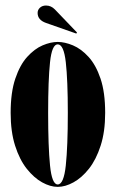

<svg xmlns="http://www.w3.org/2000/svg" viewBox="-20 -682 429 712"><path d="M194 11Q166.5 11 136.2 -5.8Q106 -22.5 79.2 -56.2Q52.5 -90 36 -141.8Q19.5 -193.5 19.5 -263.5Q19.5 -339.5 36.8 -390.5Q54 -441.5 81 -471.2Q108 -501 138 -513.8Q168 -526.5 194 -526.5Q220 -526.5 250.5 -513.8Q281 -501 308.2 -471.2Q335.5 -441.5 352.8 -390.5Q370 -339.5 370 -263.5Q370 -193.5 353.2 -141.8Q336.5 -90 309.8 -56.2Q283 -22.5 252.5 -5.8Q222 11 194 11ZM194 2Q216.5 2 224 -68.5Q231.5 -139 231.5 -263.5Q231.5 -385 224 -451.2Q216.5 -517.5 194 -517.5Q172.5 -517.5 165.5 -451.2Q158.5 -385 158.5 -263.5Q158.5 -139 165.5 -68.5Q172.5 2 194 2ZM263 -557.5 150.5 -597Q119.5 -608 119.5 -634Q119.5 -645.5 128.2 -653.5Q137 -661.5 150.5 -661.5Q169.5 -661.5 183.5 -647L265.5 -561.5Z"/></svg>

Font: Imbue 100pt ExtraBold
Style: Regular
Weight: 800
Designer: Tyler Finck
Foundry: Etcetera Type Company
Version: Version 1.102; ttfautohint (v1.8.3)